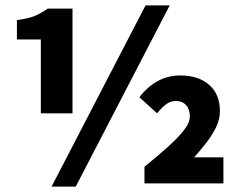

<svg xmlns="http://www.w3.org/2000/svg" viewBox="-20 -683 893 715"><path d="M132 -261V-536H43V-608Q86 -614 109 -623.5Q132 -633 158 -651H250V-261ZM172 12 522 -663H612L262 12ZM518 0V-62Q566 -101 604 -135Q642 -169 664.5 -197.5Q687 -226 687 -249Q687 -276 673 -291.5Q659 -307 634 -307Q615 -307 598.5 -294.5Q582 -282 565 -261L499 -321Q531 -362 569 -382Q607 -402 652 -402Q719 -402 759 -367Q799 -332 799 -269Q799 -239 785 -210Q771 -181 749.5 -153Q728 -125 703 -97H812V0Z"/></svg>

Font: Source Sans 3 ExtraBold
Style: Regular
Weight: 800
Designer: Paul D. Hunt
Foundry: Adobe
Version: Version 3.052;hotconv 1.1.0;makeotfexe 2.6.0